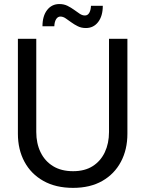

<svg xmlns="http://www.w3.org/2000/svg" viewBox="-20 -893 704 930"><path d="M334 17Q250 17 190.2 -16.7Q130.3 -50.3 98.5 -109.5Q66.7 -168.6 66.7 -245.1V-705H155.7V-253.7Q155.7 -198.7 176.5 -155.6Q197.3 -112.6 237 -88.2Q276.8 -63.8 334 -63.8Q390.4 -63.8 428.9 -88.2Q467.3 -112.6 487.7 -155.6Q508 -198.7 508 -253.7V-705H597.1V-245.1Q597.1 -168.6 565.7 -109.5Q534.3 -50.3 475.7 -16.7Q417 17 334 17ZM396 -757.2Q374 -757.2 356.9 -765.8Q339.7 -774.3 325.1 -785Q310.5 -795.7 297.9 -804.2Q285.3 -812.8 272.3 -812.8Q259.9 -812.8 251.9 -800.2Q243.9 -787.5 243.1 -765.7H185.7Q185.7 -815.3 208.2 -844.4Q230.7 -873.4 267.6 -873.4Q289.6 -873.4 306.7 -864.9Q323.9 -856.3 338.6 -845.7Q353.3 -835.2 365.8 -826.6Q378.4 -818 391.4 -818Q404.7 -818 412.2 -830.6Q419.7 -843.1 420.7 -864.9H477.9Q477.9 -815.5 455.4 -786.3Q433 -757.2 396 -757.2Z"/></svg>

Font: TikTok Sans Light
Style: Regular
Weight: 300
Version: Version 4.000